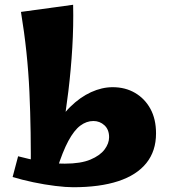

<svg xmlns="http://www.w3.org/2000/svg" viewBox="-20 -776 720 806"><path d="M287 10Q257 10 212 4.5Q167 -1 119.5 -11Q72 -21 33 -33L56 -120Q99 -109 145 -99Q191 -89 252 -89Q319 -89 359.5 -106Q400 -123 419 -148.5Q438 -174 438 -200Q438 -232 418.5 -250Q399 -268 372 -268Q343 -268 317 -248.5Q291 -229 267 -184.5Q243 -140 219 -64L159 -87Q172 -166 202.5 -226Q233 -286 274.5 -327Q316 -368 362 -389Q408 -410 453 -410Q506 -410 547 -386Q588 -362 611.5 -319Q635 -276 635 -216Q635 -142 594.5 -91.5Q554 -41 476.5 -15.5Q399 10 287 10ZM109 -39Q111 -223 103.5 -390Q96 -557 68 -726L287 -756Q289 -668 283.5 -576Q278 -484 267 -393Q256 -302 241.5 -218.5Q227 -135 210 -65Z"/></svg>

Font: Marhey Light SemiBold
Style: Regular
Weight: 600
Version: Version 1.000